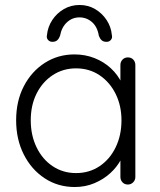

<svg xmlns="http://www.w3.org/2000/svg" viewBox="-20 -741 642 771"><path d="M493.5 -510.5Q506.8 -510.5 515.1 -501.8Q523.5 -493 523.5 -480.2V-30.2Q523.5 -17.8 514.8 -8.9Q506 0 493.5 0Q480.2 0 471.9 -8.9Q463.5 -17.8 463.5 -30.2V-149L481 -156.5Q481 -129.2 465.5 -99.9Q450 -70.5 423 -45.8Q396 -21 359.4 -5.5Q322.8 10 280.2 10Q212.8 10 159.4 -25.1Q106 -60.2 75.4 -120.9Q44.8 -181.5 44.8 -258Q44.8 -335.5 75.8 -395Q106.8 -454.5 159.9 -488.5Q213 -522.5 279.2 -522.5Q322.2 -522.5 359.8 -507.6Q397.2 -492.8 425.2 -466.8Q453.2 -440.8 468.9 -407.5Q484.5 -374.2 484.5 -337.8L463.5 -353.2V-480.2Q463.5 -492.8 471.9 -501.6Q480.2 -510.5 493.5 -510.5ZM285.5 -46Q338.5 -46 379.8 -73.6Q421 -101.2 444.4 -149.4Q467.8 -197.5 467.8 -258Q467.8 -316.5 444.4 -363.9Q421 -411.2 379.8 -438.9Q338.5 -466.5 285.5 -466.5Q233.5 -466.5 192.2 -439.6Q151 -412.8 127.2 -365.8Q103.5 -318.8 103.5 -258Q103.5 -197.5 126.9 -149.4Q150.2 -101.2 191.5 -73.6Q232.8 -46 285.5 -46ZM299 -721Q334 -721 362 -704.5Q390 -688 408.1 -660.6Q426.2 -633.2 429.2 -600.2Q432 -588.8 425.4 -580.9Q418.8 -573 407.8 -573Q395 -573 388.1 -579.5Q381.2 -586 377 -597Q371.2 -633.2 349.5 -652.2Q327.8 -671.2 299 -671.2Q270.2 -671.2 248.9 -651.5Q227.5 -631.8 221 -597Q217 -586 210 -579.5Q203 -573 190.2 -573Q179.5 -573 172.8 -580.8Q166 -588.5 168.5 -599.8Q171.8 -633 189.8 -660.4Q207.8 -687.8 236.2 -704.4Q264.8 -721 299 -721Z"/></svg>

Font: Quicksand Variable Light
Style: Regular
Weight: 300
Designer: Andrew Paglinawan
Foundry: Andrew Paglinawan
Version: Version 3.004